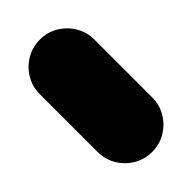

<svg xmlns="http://www.w3.org/2000/svg" viewBox="-130 -397 435 435"><g transform="rotate(-45 87.5 -180.0)"><path d="M0 -87.7H175V-272.7H0ZM87.7 -175Q63.7 -175 43.7 -163.2Q23.7 -151.3 11.8 -131.3Q0 -111.3 0 -87.7Q0 -63.7 11.8 -43.7Q23.7 -23.7 43.7 -11.8Q63.7 0 87.7 0Q111.3 0 131.3 -11.8Q151.3 -23.7 163.2 -43.7Q175 -63.7 175 -87.7Q175 -111.3 163.2 -131.3Q151.3 -151.3 131.3 -163.2Q111.3 -175 87.7 -175ZM87.7 -360Q63.7 -360 43.7 -348.2Q23.7 -336.3 11.8 -316.3Q0 -296.3 0 -272.7Q0 -248.7 11.8 -228.7Q23.7 -208.7 43.7 -196.8Q63.7 -185 87.7 -185Q111.3 -185 131.3 -196.8Q151.3 -208.7 163.2 -228.7Q175 -248.7 175 -272.7Q175 -296.3 163.2 -316.3Q151.3 -336.3 131.3 -348.2Q111.3 -360 87.7 -360Z"/></g></svg>

Font: Wavefont Thin
Style: Regular
Weight: 100
Monospace: yes
Version: Version 3.005;gftools[0.9.33]